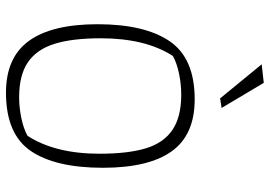

<svg xmlns="http://www.w3.org/2000/svg" viewBox="-150 -743 902 642"><g transform="rotate(90 301.0 -422.0)"><path d="M195 -846 257 -853 341 -712 309 -707ZM61 -297Q61 -455 118 -538.5Q175 -622 312 -622Q431 -622 486 -545Q541 -468 541 -315Q541 -156 484.5 -73.5Q428 9 290 9Q172 9 116.5 -68Q61 -145 61 -297ZM434 -63Q494 -155 494 -304Q494 -399 476 -458.5Q458 -518 414.5 -547.5Q371 -577 297 -577Q261 -577 225.5 -569.5Q190 -562 167 -549Q108 -457 108 -308Q108 -213 126.5 -153.5Q145 -94 188 -64.5Q231 -35 305 -35Q340 -35 375.5 -42.5Q411 -50 434 -63Z"/></g></svg>

Font: Athiti Light
Style: Regular
Weight: 300
Designer: CadsonDemak Team
Foundry: CadsonDemak
Version: Version 1.032